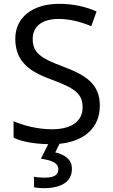

<svg xmlns="http://www.w3.org/2000/svg" viewBox="-20 -744 589 1004"><path d="M356 139C356 88 317 64 269 53L291 8C421 -5 502 -76 502 -191C502 -303 433 -350 307 -397C191 -440 151 -469 151 -541C151 -603 197 -645 286 -645C348 -645 407 -628 457 -607L485 -684C431 -708 366 -724 288 -724C153 -724 60 -655 60 -542C60 -431 122 -374 244 -330C373 -283 412 -253 412 -183C412 -112 357 -68 251 -68C175 -68 99 -89 51 -110V-24C93 -3 158 8 232 10L194 86C245 93 285 106 285 141C285 174 259 185 211 185C192 185 170 183 158 180V235C169 238 188 240 208 240C306 240 356 203 356 139Z"/></svg>

Font: Noto Sans Syriac Western
Style: Regular
Weight: 400
Designer: Patrick Giasson and the Monotype Design Team
Foundry: Monotype Imaging Inc.
Version: Version 3.000